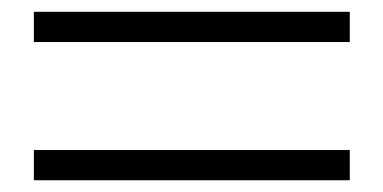

<svg xmlns="http://www.w3.org/2000/svg" viewBox="-20 -526 643 322"><path d="M566.6 -223.7H36.8V-274.4H566.6ZM566.6 -455.5H36.8V-506.2H566.6Z"/></svg>

Font: Noto Serif SC ExtraLight
Style: Regular
Weight: 200
Designer: Ryoko NISHIZUKA 西塚涼子 (kana & ideographs); Frank Grießhammer (Latin, Greek & Cyrillic); Wenlong ZHANG 张文龙 (bopomofo); San
Foundry: Adobe
Version: Version 2.002-H1;hotconv 1.1.0;makeotfexe 2.6.0